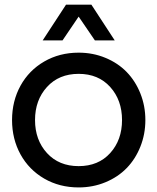

<svg xmlns="http://www.w3.org/2000/svg" viewBox="-20 -800 682 832"><path d="M320.8 -571.8Q382.8 -571.8 437 -549.3Q491.2 -526.9 529.1 -487.8Q566.9 -448.7 588.4 -394.8Q609.9 -340.8 609.9 -279.8Q609.9 -218.8 588.4 -164.8Q566.9 -110.8 529.1 -71.8Q491.2 -32.7 437 -10.3Q382.8 12.2 320.8 12.2Q237.8 12.2 171.6 -26.1Q105.5 -64.5 68.8 -131.1Q32.2 -197.8 32.2 -279.8Q32.2 -361.8 68.8 -428.5Q105.5 -495.1 171.6 -533.4Q237.8 -571.8 320.8 -571.8ZM183.6 -423.1Q131.8 -366.2 131.8 -279.8Q131.8 -193.4 183.6 -136.7Q235.4 -80.1 320.8 -80.1Q406.2 -80.1 457.5 -136.7Q508.8 -193.4 508.8 -279.8Q508.8 -366.2 457.5 -423.1Q406.2 -480 320.8 -480Q235.4 -480 183.6 -423.1ZM165 -625 266.1 -779.8H376L477.1 -625H391.1L320.8 -728L251 -625Z"/></svg>

Font: TASA Explorer Medium
Style: Regular
Weight: 500
Designer: Weizhong Zhang
Foundry: Local Remote
Version: Version 1.000;Glyphs 3.1.2 (3151)